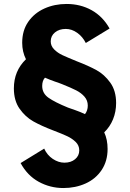

<svg xmlns="http://www.w3.org/2000/svg" viewBox="-20 -727 656 969"><path d="M84 96 203 23Q218 56 246.5 75Q275 94 305 94Q338 94 359 76.5Q380 59 380 32Q380 7 362 -10.5Q344 -28 319.5 -39.5Q295 -51 248 -69Q188 -92 148 -114.5Q108 -137 79 -178Q50 -219 50 -281Q50 -369 111 -428Q92 -466 92 -511Q92 -573 122.5 -617Q153 -661 204 -684Q255 -707 316 -707Q386 -707 442.5 -675.5Q499 -644 533 -583L413 -510Q397 -542 369.5 -561.5Q342 -581 312 -581Q279 -581 257.5 -563.5Q236 -546 236 -518Q236 -495 253.5 -477.5Q271 -460 294.5 -449Q318 -438 367 -418Q427 -395 467 -373Q507 -351 536.5 -310Q566 -269 566 -207Q566 -163 550.5 -125Q535 -87 506 -59Q523 -23 523 25Q523 86 493 131Q463 176 412 199Q361 222 300 222Q233 222 175.5 190.5Q118 159 84 96ZM423 -194Q423 -220 406.5 -239Q390 -258 364.5 -271Q339 -284 294 -302Q269 -312 258 -315Q232 -324 207 -335Q193 -320 193 -293Q193 -256 225 -233.5Q257 -211 323 -184Q337 -179 361.5 -170.5Q386 -162 409 -151Q423 -169 423 -194Z"/></svg>

Font: Hanken Grotesk ExtraBold
Style: Regular
Weight: 800
Designer: Alfredo Marco Pradil
Foundry: Hanken Design Co.
Version: Version 3.014